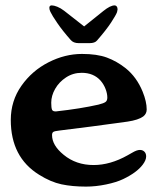

<svg xmlns="http://www.w3.org/2000/svg" viewBox="-20 -682 594 712"><path d="M125 -34Q20 -99 20 -237Q20 -308 59.5 -364Q99 -420 160 -451Q221 -482 284 -482Q340 -482 376.5 -468.5Q413 -455 446 -429Q487 -396 509 -342Q524 -305 524 -276Q524 -260 511 -250Q493 -237 453 -231Q433 -228 320 -213L201 -198Q183 -196 178 -193Q173 -190 173 -181Q173 -143 216 -108Q262 -70 327 -70Q389 -70 453 -106Q457 -108 468 -114.5Q479 -121 486 -123.5Q493 -126 499 -126Q509 -126 515.5 -119.5Q522 -113 522 -102Q522 -88 509 -71Q487 -42 437 -18Q412 -6 373.5 2Q335 10 299 10Q248 10 208 1.5Q168 -7 125 -34ZM189 -269Q279 -279 345 -294Q365 -299 371.5 -304Q378 -309 378 -320Q378 -335 371.5 -352Q365 -369 353 -383Q327 -412 283 -412Q251 -412 225 -395Q199 -378 184.5 -352.5Q170 -327 170 -301Q170 -282 173 -275Q176 -268 189 -269ZM218 -642 292 -584 363 -641Q389 -662 405 -662Q410 -662 413 -658Q416 -654 416 -647Q416 -645 414 -637Q410 -626 392 -598.5Q374 -571 340 -532Q332 -522 312 -522H272Q252 -522 242 -534Q212 -568 192.5 -596.5Q173 -625 167 -638Q163 -646 163 -653Q163 -662 172 -662Q180 -662 192.5 -657Q205 -652 218 -642Z"/></svg>

Font: Raigarh
Style: Bold
Weight: 700
Designer: jaikishan Patel
Foundry: MagicType
Version: Version 1.000